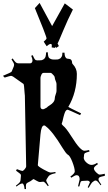

<svg xmlns="http://www.w3.org/2000/svg" viewBox="-41 -1246 732 1304"><path d="M195.8 -1190.9 228 -1226.1 313 -1068.8 398.9 -1223.1 454.1 -1181.2Q418.5 -1111.3 387 -1035.4Q355.5 -959.5 350.1 -950.2L358.9 -933.1L340.8 -920.9L334 -929.2L333 -920.9L310.1 -923.8Q311 -936 311 -943.8Q303.2 -947.8 299.8 -947.8Q290 -944.3 275.9 -932.1L255.9 -962.9Q274.9 -979.5 274.9 -984.6Q274.9 -989.7 271.2 -1000Q267.6 -1010.3 261.5 -1026.4Q255.4 -1042.5 252 -1051.8ZM322.3 -841.8H339.4Q353.5 -841.8 356.7 -843.8Q359.9 -845.7 365 -847.7Q370.1 -849.6 372.3 -853.3Q374.5 -856.9 377.9 -861.3Q382.8 -869.1 382.8 -888.2H397Q397.9 -852.1 415.5 -847.7Q422.9 -846.2 430.2 -845.7Q447.8 -843.8 448.7 -819.8Q448.7 -814.9 452.6 -811Q481 -781.2 481 -744.1Q481 -618.7 422.9 -520Q424.3 -517.1 509.8 -476.1L502.9 -463.9Q421.9 -501 418.9 -501Q416 -501 413.1 -499.8Q410.2 -498.5 407.7 -495.6Q405.3 -492.7 403.3 -489.7Q401.4 -486.8 399.4 -481.2Q397.5 -475.6 396 -471.7Q394.5 -467.8 392.8 -460.7Q391.1 -453.6 389.6 -449.2Q387.7 -440.9 383.8 -423.8L377.9 -404.8Q377.9 -402.3 386.7 -393.1Q407.7 -377 442.4 -321.8Q477.1 -266.6 498.3 -244.4Q519.5 -222.2 531.5 -222.2Q543.5 -222.2 564 -227.1L566.9 -216.8Q542.5 -210.4 536.1 -206.1Q529.8 -201.7 529.8 -192.9L528.8 -180.2Q527.8 -178.2 527.8 -174.8Q527.8 -158.7 545.9 -142.3Q564 -126 580.8 -126Q597.7 -126 618.7 -140.1L624 -130.9Q596.7 -113.8 596.7 -102.3Q596.7 -90.8 612.1 -75.4Q627.4 -60.1 635.5 -60.1Q643.6 -60.1 670.9 -65.9V-51.8Q639.6 -44.9 636.7 -42.7Q633.8 -40.5 631.8 -38.6Q627.9 -35.2 627.9 -26.9Q627.9 -18.6 647 7.8L642.1 12.2Q627.4 -8.8 620.6 -14.4Q613.8 -20 608.9 -20Q604 -20 600.1 -18.1L587.9 -9.8Q579.6 -3.4 561 29.8L554.7 25.9L569.8 -7.8Q565.4 -19 551.8 -19L518.1 -17.1Q506.3 -17.1 503.9 -2L498 20H488.8L500 -27.8Q500 -56.2 479 -56.2Q468.8 -56.2 442.9 -39.1L437 -46.9Q466.8 -68.4 466.8 -81.1Q466.8 -104.5 450 -147.5Q433.1 -190.4 418.9 -195.8Q405.8 -205.1 383.3 -242.2Q315.4 -354.5 270 -388.2Q265.6 -394 258.8 -394Q239.3 -394 233.9 -333L215.8 -124Q215.8 -116.7 253.9 -95.5Q292 -74.2 302.7 -74.2Q313.5 -74.2 335 -78.1L336.9 -69.8Q296.9 -62 288.1 -47.9L275.9 -28.8Q272.9 -22.9 272.9 -18.3Q272.9 -13.7 290 14.2L283.7 18.1Q262.2 -12.2 252.9 -12.2L231 -9.8Q220.7 -9.8 204.8 -19.8Q189 -29.8 185.1 -29.8Q183.1 -27.8 179 -24.9Q174.8 -22 171.9 -19.8Q168.9 -17.6 166 -15.6Q161.6 -12.7 152.1 -8.3Q142.6 -3.9 138.7 1Q134.8 5.9 134.8 17.8Q134.8 29.8 135.7 38.1H126Q122.1 0 109.9 0Q97.7 0 70.8 21L66.9 15.1Q86.9 0 92.8 -7.8Q98.6 -15.6 98.6 -23.9L101.1 -50.8V-55.7Q101.1 -61.5 95.5 -65.9Q89.8 -70.3 87.4 -72.3Q77.6 -80.1 67.9 -86.9L73.7 -97.2Q105.5 -85 110.8 -85Q116.2 -85 126.5 -96.4Q136.7 -107.9 136.7 -117.2L127.9 -596.2Q127.4 -596.2 126 -615.2Q122.6 -672.9 118.7 -675.8L48.8 -725.1Q39.1 -731 33.7 -731Q28.3 -731 -9.3 -719.2L-21 -731Q34.7 -753.9 38.1 -759.8L52.7 -794.9Q54.7 -800.8 54.7 -808.3Q54.7 -815.9 37.1 -842.8L44.9 -849.1Q59.1 -827.6 66.7 -821.8Q74.2 -815.9 84 -815.9H164.1Q170.4 -815.9 175 -821.3Q179.7 -826.7 179.7 -836.7Q179.7 -846.7 170.9 -867.2L181.6 -871.1Q193.4 -840.8 202.6 -837.4Q206.5 -835.9 213.9 -835.9L230.5 -836.4Q241.2 -836.4 244.6 -838.1Q248 -839.8 252.7 -841.8Q257.3 -843.8 259.3 -846.4Q261.2 -849.1 264.4 -853.3Q267.6 -857.4 268.6 -862.3Q272 -876 272 -890.1L283.7 -891.1Q284.7 -858.4 293.5 -851.6Q306.2 -841.8 322.3 -841.8ZM233.9 -522.9Q233.9 -503.9 251 -503.9Q254.9 -503.9 260.7 -506.8L277.8 -516.1Q281.2 -521.5 295.9 -530.3Q331.1 -551.3 331.1 -579.1Q331.1 -587.9 336.9 -604Q342.8 -620.1 342.8 -627.9V-675.8Q342.8 -683.6 336.9 -697Q331.1 -710.4 331.1 -718Q331.1 -725.6 324.2 -733.4Q309.6 -751 302.7 -751H254.9Q245.1 -751 239.5 -737.3Q233.9 -723.6 233.9 -717.8Z"/></svg>

Font: Eater
Style: Regular
Weight: 400
Version: Version 001.002